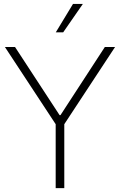

<svg xmlns="http://www.w3.org/2000/svg" viewBox="-20 -970 619 990"><path d="M5.4 -727.5H57.6L287.1 -376.5H292L520.5 -727.5H573.2L311.5 -329.6V0H267.1V-329.6ZM267.6 -803.2 356.4 -949.7H407.2L305.7 -803.2Z"/></svg>

Font: Inter Display Extra Light
Style: Regular
Weight: 200
Designer: Rasmus Andersson
Foundry: rsms
Version: Version 4.000;git-4fc901f